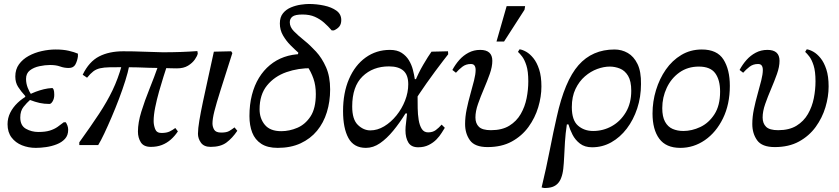

<svg xmlns="http://www.w3.org/2000/svg" viewBox="-20 -730 4223 966"><path d="M160 14Q123 14 90.5 1Q58 -12 38 -38.5Q18 -65 18 -105Q18 -136 31.5 -163Q45 -190 68.5 -212.5Q92 -235 122 -251Q140 -261 160 -268.5Q180 -276 200.5 -281Q221 -286 242 -287Q247 -287 250 -278.5Q253 -270 253 -253Q253 -234 245 -220.5Q237 -207 229 -207Q202 -207 179.5 -212Q157 -217 131 -227Q115 -213 98.5 -192.5Q82 -172 82 -139Q82 -98 110.5 -82Q139 -66 173 -66Q208 -66 230.5 -73Q253 -80 269.5 -91.5Q286 -103 301 -115H311Q316 -107 319.5 -97.5Q323 -88 323 -77Q323 -49 307 -31.5Q291 -14 265.5 -4Q240 6 212 10Q184 14 160 14ZM138 -253 107 -235V-247Q85 -271 71 -293Q57 -315 57 -345Q57 -381 75.5 -406.5Q94 -432 124 -448.5Q154 -465 190 -473Q226 -481 260 -481Q298 -481 326 -474.5Q354 -468 372 -460V-446Q369 -424 359.5 -406Q350 -388 326 -388Q303 -388 282.5 -395.5Q262 -403 232 -403Q207 -403 178.5 -397Q150 -391 130.5 -376Q111 -361 111 -333Q111 -310 119.5 -288.5Q128 -267 138 -253Z M418 -339 396 -354Q428 -420 478.5 -446Q529 -472 600 -472Q654 -472 700 -470Q746 -468 799 -467Q846 -467 889.5 -468.5Q933 -470 973 -473L975 -461Q973 -449 960.5 -431Q948 -413 926 -399.5Q904 -386 870 -386Q860 -386 842 -386.5Q824 -387 807.5 -387.5Q791 -388 782 -388Q756 -388 729 -389Q702 -390 672 -391Q642 -392 607 -392Q561 -392 532 -391.5Q503 -391 483.5 -386.5Q464 -382 449.5 -371Q435 -360 418 -339ZM474 0H379V-14Q438 -96 478.5 -157.5Q519 -219 546.5 -276.5Q574 -334 593 -402L630 -398Q624 -367 610.5 -324Q597 -281 579 -233.5Q561 -186 541.5 -140.5Q522 -95 504.5 -58Q487 -21 474 0ZM739 9Q703 9 688.5 -14Q674 -37 674 -68Q674 -113 691 -168Q708 -223 732 -282.5Q756 -342 776 -399L818 -392Q813 -377 802.5 -344Q792 -311 780.5 -270.5Q769 -230 761 -190.5Q753 -151 753 -121Q753 -101 760.5 -81Q768 -61 792 -61Q818 -61 833.5 -68.5Q849 -76 862 -86L875 -69Q859 -45 839 -27.5Q819 -10 794.5 -0.5Q770 9 739 9Z M1040 9Q1006 9 991 -12Q976 -33 976 -57Q976 -82 983 -124Q990 -166 1001.5 -220Q1013 -274 1027 -337.5Q1041 -401 1056 -470L1143 -472L1149 -463Q1112 -347 1090 -277.5Q1068 -208 1058.5 -170Q1049 -132 1049 -109Q1049 -92 1057.5 -77.5Q1066 -63 1093 -63Q1120 -63 1133.5 -71Q1147 -79 1160 -89L1174 -72Q1149 -35 1119.5 -13Q1090 9 1040 9Z M1377 14Q1326 14 1294.5 -6.5Q1263 -27 1249 -63Q1235 -99 1235 -146Q1235 -204 1247.5 -252.5Q1260 -301 1283 -338.5Q1306 -376 1338 -402.5Q1370 -429 1409.5 -443Q1449 -457 1495 -458L1549 -387Q1481 -388 1421 -367Q1361 -346 1323.5 -300Q1286 -254 1286 -180Q1286 -134 1312.5 -102Q1339 -70 1395 -70Q1436 -70 1476 -87Q1516 -104 1542.5 -144.5Q1569 -185 1569 -257Q1569 -300 1557 -334.5Q1545 -369 1524 -400L1475 -441L1481 -465Q1463 -481 1441.5 -502.5Q1420 -524 1404 -551.5Q1388 -579 1388 -612Q1388 -644 1404 -663.5Q1420 -683 1444.5 -693Q1469 -703 1493.5 -706.5Q1518 -710 1534 -710Q1573 -710 1610.5 -702Q1648 -694 1672.5 -676.5Q1697 -659 1697 -629Q1697 -609 1687.5 -597Q1678 -585 1660 -577H1649Q1631 -598 1610.5 -616Q1590 -634 1564 -645.5Q1538 -657 1502 -657Q1465 -657 1451.5 -646.5Q1438 -636 1438 -618Q1438 -594 1458.5 -573Q1479 -552 1509.5 -527.5Q1540 -503 1570 -470.5Q1600 -438 1620.5 -391.5Q1641 -345 1641 -280Q1641 -219 1624.5 -165.5Q1608 -112 1575 -72Q1542 -32 1492.5 -9Q1443 14 1377 14Z M1821 14Q1760 14 1733 -35.5Q1706 -85 1706 -171Q1706 -263 1736 -332.5Q1766 -402 1819.5 -440.5Q1873 -479 1942 -479Q1978 -479 2001 -464Q2024 -449 2037.5 -426.5Q2051 -404 2057.5 -378.5Q2064 -353 2067 -332H2089L2081 -244Q2081 -217 2081.5 -185.5Q2082 -154 2086.5 -126.5Q2091 -99 2102 -81.5Q2113 -64 2134 -64Q2157 -64 2172.5 -75.5Q2188 -87 2202 -103L2218 -87Q2212 -78 2202 -61.5Q2192 -45 2176 -28.5Q2160 -12 2137 -0.5Q2114 11 2084 11Q2049 11 2034.5 -13Q2020 -37 2020 -74Q2020 -92 2023 -113Q2026 -134 2028 -159H2020Q1991 -112 1958.5 -72.5Q1926 -33 1892 -9.5Q1858 14 1821 14ZM1843 -74Q1879 -74 1913 -94.5Q1947 -115 1974.5 -149Q2002 -183 2018 -224Q2034 -265 2034 -306Q2034 -353 2009.5 -374.5Q1985 -396 1937 -396Q1856 -396 1804 -345.5Q1752 -295 1752 -194Q1752 -129 1780.5 -101.5Q1809 -74 1843 -74ZM2070 -228 2066 -315Q2084 -361 2109.5 -404.5Q2135 -448 2151 -470L2234 -472L2235 -457Q2227 -447 2209 -423.5Q2191 -400 2169 -370.5Q2147 -341 2126 -311Q2105 -281 2090 -258.5Q2075 -236 2070 -228Z M2433 10Q2369 10 2344.5 -24Q2320 -58 2320 -106Q2320 -142 2328 -180.5Q2336 -219 2346.5 -256Q2357 -293 2365 -325Q2373 -357 2373 -378Q2373 -392 2367.5 -400Q2362 -408 2349 -408Q2324 -408 2306 -394Q2288 -380 2274 -364L2256 -378Q2271 -406 2291 -428.5Q2311 -451 2337.5 -465Q2364 -479 2396 -479Q2457 -479 2457 -424Q2457 -394 2444 -357.5Q2431 -321 2414.5 -282.5Q2398 -244 2385 -207Q2372 -170 2372 -139Q2372 -109 2389.5 -92Q2407 -75 2450 -75Q2506 -75 2542.5 -97.5Q2579 -120 2600 -156.5Q2621 -193 2629.5 -236Q2638 -279 2638 -321Q2638 -371 2628.5 -400.5Q2619 -430 2607 -445.5Q2595 -461 2586 -469L2594 -482Q2609 -480 2627.5 -469.5Q2646 -459 2663.5 -437.5Q2681 -416 2692.5 -381Q2704 -346 2704 -295Q2704 -244 2688 -190.5Q2672 -137 2639 -91.5Q2606 -46 2555 -18Q2504 10 2433 10ZM2516 -521H2478L2529 -699H2622L2619 -681Z M2718 216 2705 213Q2729 113 2746.5 23Q2764 -67 2781 -141Q2821 -323 2890.5 -402Q2960 -481 3072 -481Q3108 -481 3138.5 -463.5Q3169 -446 3187.5 -408Q3206 -370 3205 -307Q3205 -242 3186 -184.5Q3167 -127 3133.5 -83Q3100 -39 3055.5 -14Q3011 11 2959 11Q2922 11 2898 -7.5Q2874 -26 2860.5 -52.5Q2847 -79 2840 -104H2832Q2825 -57 2822.5 -16.5Q2820 24 2818.5 58Q2817 92 2814 119Q2811 146 2803 166Q2797 182 2786 193.5Q2775 205 2759 210.5Q2743 216 2718 216ZM2964 -71Q3015 -71 3058.5 -95.5Q3102 -120 3129 -165.5Q3156 -211 3156 -273Q3156 -322 3140 -348.5Q3124 -375 3099 -385Q3074 -395 3048 -395Q3018 -395 2985 -383Q2952 -371 2923 -346Q2894 -321 2875.5 -282.5Q2857 -244 2857 -191Q2857 -125 2888 -98Q2919 -71 2964 -71Z M3403 14Q3331 14 3297 -32Q3263 -78 3263 -159Q3263 -219 3280.5 -276.5Q3298 -334 3330 -380Q3362 -426 3408 -453.5Q3454 -481 3511 -481Q3588 -481 3620 -430.5Q3652 -380 3652 -298Q3652 -205 3617.5 -134.5Q3583 -64 3526.5 -25Q3470 14 3403 14ZM3418 -71Q3461 -71 3503.5 -91Q3546 -111 3574.5 -155Q3603 -199 3603 -269Q3603 -328 3578.5 -361.5Q3554 -395 3496 -395Q3440 -395 3398.5 -365.5Q3357 -336 3334.5 -288Q3312 -240 3312 -186Q3312 -143 3326 -117.5Q3340 -92 3364 -81.5Q3388 -71 3418 -71Z M3878 10Q3814 10 3789.5 -24Q3765 -58 3765 -106Q3765 -142 3773 -180.5Q3781 -219 3791.5 -256Q3802 -293 3810 -325Q3818 -357 3818 -378Q3818 -392 3812.5 -400Q3807 -408 3794 -408Q3769 -408 3751 -394Q3733 -380 3719 -364L3701 -378Q3716 -406 3736 -428.5Q3756 -451 3782.5 -465Q3809 -479 3841 -479Q3902 -479 3902 -424Q3902 -394 3889 -357.5Q3876 -321 3859.5 -282.5Q3843 -244 3830 -207Q3817 -170 3817 -139Q3817 -109 3834.5 -92Q3852 -75 3895 -75Q3951 -75 3987.5 -97.5Q4024 -120 4045 -156.5Q4066 -193 4074.5 -236Q4083 -279 4083 -321Q4083 -371 4073.5 -400.5Q4064 -430 4052 -445.5Q4040 -461 4031 -469L4039 -482Q4054 -480 4072.5 -469.5Q4091 -459 4108.5 -437.5Q4126 -416 4137.5 -381Q4149 -346 4149 -295Q4149 -244 4133 -190.5Q4117 -137 4084 -91.5Q4051 -46 4000 -18Q3949 10 3878 10Z"/></svg>

Font: STIX Two Text
Style: Italic
Weight: 400
Italic angle: -12°
Designer: Ross Mills, John Hudson & Paul Hanslow, Tiro Typeworks Ltd; with prior portions MicroPress Inc. and Coen Hoffman, Elsevi
Foundry: Tiro Typeworks Ltd
Version: Version 2.13 b171